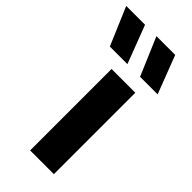

<svg xmlns="http://www.w3.org/2000/svg" viewBox="-358 -860 912 912"><g transform="rotate(45 98.0 -404.0)"><path d="M59.5 0V-547H219V0ZM181.5 -616.5 100 -808H226L299.5 -616.5ZM-21.5 -616.5 -103 -808H23.5L96.5 -616.5Z"/></g></svg>

Font: Encode Sans Condensed Thin
Style: Bold
Weight: 700
Version: Version 3.002